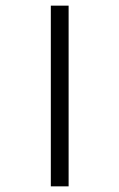

<svg xmlns="http://www.w3.org/2000/svg" viewBox="-20 -660 423 680"><path d="M223 -640V0H160V-640Z"/></svg>

Font: Mukta Light
Style: Regular
Weight: 300
Designer: Girish Dalvi and Yashodeep Gholap
Foundry: Ek Type
Version: Version 2.538;PS 1.002;hotconv 16.6.51;makeotf.lib2.5.65220;